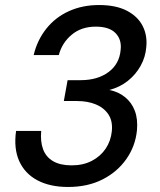

<svg xmlns="http://www.w3.org/2000/svg" viewBox="-20 -732 638 764"><path d="M251 12Q179 12 129 -14.5Q79 -41 56.5 -91Q34 -141 44 -211H144Q140 -169 151.5 -138Q163 -107 191.5 -90.5Q220 -74 265 -74Q311 -74 345.5 -92Q380 -110 400.5 -140.5Q421 -171 425 -210Q429 -250 411.5 -276.5Q394 -303 361.5 -316.5Q329 -330 286 -330H234L249 -413H301Q368 -413 411.5 -445Q455 -477 460 -533Q465 -574 440 -600Q415 -626 361 -626Q304 -626 265.5 -594Q227 -562 214 -513H114Q128 -572 164 -617.5Q200 -663 254 -687.5Q308 -712 374 -712Q441 -712 484.5 -689.5Q528 -667 547.5 -629Q567 -591 562 -544Q559 -505 539.5 -470Q520 -435 488.5 -410Q457 -385 415 -374Q451 -367 477.5 -345.5Q504 -324 516.5 -291Q529 -258 525 -214Q519 -151 483 -99.5Q447 -48 388 -18Q329 12 251 12Z"/></svg>

Font: DM Sans 12pt Medium
Style: Italic
Weight: 500
Italic angle: -10°
Version: Version 4.004;gftools[0.9.30]